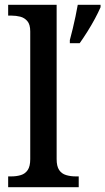

<svg xmlns="http://www.w3.org/2000/svg" viewBox="-20 -780 439 800"><path d="M14 0V-45H27Q49 -45 67 -50.5Q85 -56 95.5 -71.5Q106 -87 106 -117V-649Q106 -678 94 -692Q82 -706 64.5 -710.5Q47 -715 27 -715H14V-760H216V-117Q216 -87 226.5 -71.5Q237 -56 255.5 -50.5Q274 -45 295 -45H308V0ZM271 -613Q277 -635 283 -660Q289 -685 294.5 -711Q300 -737 304 -760H399V-750Q390 -729 375.5 -702Q361 -675 344 -648Q327 -621 312 -600H271Z"/></svg>

Font: Noto Serif Hebrew Medium
Style: Regular
Weight: 500
Version: Version 2.003